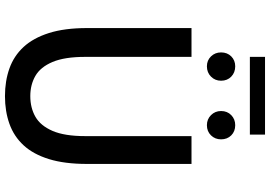

<svg xmlns="http://www.w3.org/2000/svg" viewBox="-177 -896 1087 773"><g transform="rotate(90 366.5 -509.5)"><path d="M367 14Q306 14 255.5 -4Q205 -22 169 -61Q133 -100 113 -163Q93 -226 93 -316V-737H209V-309Q209 -226 229.5 -177.5Q250 -129 285.5 -108.5Q321 -88 367 -88Q414 -88 450 -108.5Q486 -129 507 -177.5Q528 -226 528 -309V-737H640V-316Q640 -226 620.5 -163Q601 -100 565 -61Q529 -22 478.5 -4Q428 14 367 14ZM247 -799Q223 -799 207 -815.5Q191 -832 191 -856Q191 -881 207 -897Q223 -913 247 -913Q272 -913 288.5 -897Q305 -881 305 -856Q305 -832 288.5 -815.5Q272 -799 247 -799ZM209 -972V-1033H522V-972ZM484 -799Q460 -799 443.5 -815.5Q427 -832 427 -856Q427 -881 443.5 -897Q460 -913 484 -913Q509 -913 525 -897Q541 -881 541 -856Q541 -832 525 -815.5Q509 -799 484 -799Z"/></g></svg>

Font: Noto Sans KR Medium
Style: Regular
Weight: 500
Designer: Ryoko NISHIZUKA  (kana, bopomofo & ideographs); Paul D. Hunt (Latin, Greek & Cyrillic); Sandoll Communications , Soo-you
Foundry: Adobe
Version: Version 2.004-H2;hotconv 1.0.118;makeotfexe 2.5.65603